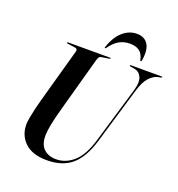

<svg xmlns="http://www.w3.org/2000/svg" viewBox="-157 -1017 1068 1155"><g transform="rotate(20 377.0 -440.0)"><path d="M515 -208 621.5 -566.5Q638 -624 623 -654Q608 -684 575.5 -688.5L553 -692Q546.5 -692.5 546.5 -696.5Q546.5 -700 552 -700H749.5Q754 -700 754 -697Q754 -694 748 -692.5L727.5 -688.5Q700 -682 674.2 -653.5Q648.5 -625 631 -565.5L525 -209Q491 -93.5 431 -41.8Q371 10 270.5 10Q178 10 129.8 -36Q81.5 -82 82.5 -154.5Q83 -169.5 88 -197.2Q93 -225 100.5 -257Q108 -289 116 -317L213 -665.5Q217.5 -683 198 -685.5L151 -692Q144.5 -692.5 144.5 -696.5Q144.5 -700 150.5 -700H418.5Q423 -700 423 -697Q423 -693.5 416.5 -692.5L367 -685Q358.5 -683.5 354 -677.8Q349.5 -672 344.5 -655L251.5 -317.5Q231.5 -246.5 222.8 -202Q214 -157.5 213.5 -129.5Q212.5 -71.5 242.2 -43Q272 -14.5 321.5 -14.5Q383 -14.5 433.8 -59.5Q484.5 -104.5 515 -208ZM505 -820.5Q464.5 -820.5 434 -802.8Q403.5 -785 377.5 -748Q374.5 -743.5 371 -743.5Q366 -743.5 369 -750.5Q392 -819.5 432.5 -855Q473 -890.5 523 -890.5Q571.5 -890.5 594 -855Q616.5 -819.5 605 -750.5Q603.5 -743.5 598.5 -743.5Q595.5 -743.5 595 -748Q587 -787 564 -803.8Q541 -820.5 505 -820.5Z"/></g></svg>

Font: Fraunces 144pt S000 SemiBold
Style: Italic
Weight: 600
Italic angle: -16°
Version: Version 1.000; ttfautohint (v1.8.3)